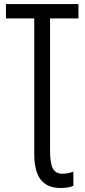

<svg xmlns="http://www.w3.org/2000/svg" viewBox="-20 -734 416 944"><path d="M277.8 190.4Q213.4 190.4 180.9 150.1Q148.4 109.9 148.4 20.5V-643.6H9.3V-713.9H365.7V-643.6H226.1V10.3Q226.1 67.4 239.7 93.8Q253.4 120.1 286.1 120.1Q301.8 120.1 315.2 117.2Q328.6 114.3 340.8 109.9V179.7Q327.1 185.5 311.3 188Q295.4 190.4 277.8 190.4Z"/></svg>

Font: Open Sans Condensed
Style: Regular
Weight: 400
Width: 3
Designer: Monotype Design Team
Foundry: Monotype Imaging Inc.
Version: Version 3.000